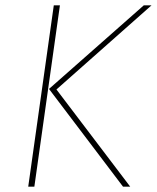

<svg xmlns="http://www.w3.org/2000/svg" viewBox="-20 -701 589 721"><path d="M86 0 182 -681H205L109 0ZM442 0 164 -367 520 -681H549L192 -365L469 0Z"/></svg>

Font: Fira Sans Thin
Style: Italic
Weight: 250
Italic angle: -8°
Designer: Carrois Corporate & Edenspiekermann AG
Foundry: Carrois Corporate GbR & Edenspiekermann AG
Version: Version 4.203